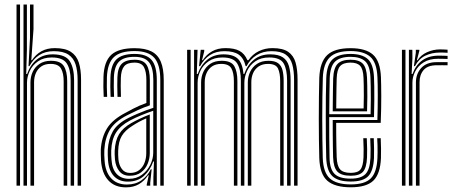

<svg xmlns="http://www.w3.org/2000/svg" viewBox="-20 -820 2017 848"><path d="M322.8 0V-466.8Q322.8 -507.2 313.8 -535.6Q304.8 -564 281.9 -579Q259 -594 217.8 -594Q180.2 -594 153.6 -576.9Q127 -559.8 110 -527.8H106L112.5 -651.8V-800H128V-691.5L118.2 -554H121Q137.8 -579.5 162.9 -593.5Q188 -607.5 222 -607.5Q267.8 -607.5 292.9 -591.1Q318 -574.8 328 -544Q338 -513.2 338 -469.2V0ZM53 0V-800H68.5V0ZM114.5 0V-456Q114.5 -481.2 124.5 -502.9Q134.5 -524.5 154.8 -538Q175 -551.5 205.2 -551.5Q247.5 -551.5 262.1 -527.9Q276.8 -504.2 276.8 -461.5V0H261.2V-460.8Q261.2 -496.5 249.6 -517.1Q238 -537.8 203.2 -537.8Q178.8 -537.8 162.6 -526.8Q146.5 -515.8 138.5 -497.5Q130.5 -479.2 130.5 -457.2V0ZM83.8 0V-800H98.8V-601L95.8 -493.2H99.8Q113.8 -534 142.5 -557.1Q171.2 -580.2 213.8 -580Q270 -579.5 288.6 -549.1Q307.2 -518.8 307.2 -465.8V0H292V-464Q292 -513.5 274.8 -539.9Q257.5 -566.2 208.5 -566.2Q172.2 -566.2 147.9 -549.2Q123.5 -532.2 111.4 -506.5Q99.2 -480.8 99.2 -454.8V0Z M688 0V-466Q688 -534.8 661.6 -564.6Q635.2 -594.5 574.2 -594.5Q511.2 -594.5 483 -567.8Q454.8 -541 452.2 -479.5Q451.5 -459.8 451.8 -437Q452 -414.2 453.2 -392.2H438Q436.8 -415 436.5 -436.9Q436.2 -458.8 437 -480Q439.2 -548.2 471.4 -577.8Q503.5 -607.2 574.2 -607.2Q620.5 -607.2 648.9 -592.9Q677.2 -578.5 690.2 -547.5Q703.2 -516.5 703.2 -466V0ZM549.2 -30.2Q582.8 -30.2 606.8 -48Q630.8 -65.8 643.8 -92.4Q656.8 -119 656.8 -145.5V-330.8Q634 -323.2 606.4 -312Q578.8 -300.8 554 -287.8Q512.8 -265.8 493 -235.2Q473.2 -204.8 471.2 -155Q470.8 -144.2 471.2 -134.5Q471.8 -124.8 472.5 -114.2Q475.2 -72.8 495.5 -51.5Q515.8 -30.2 549.2 -30.2ZM552.5 -43.8Q523.2 -43.8 507.1 -63.8Q491 -83.8 487.8 -115.2Q486.8 -126.5 486.5 -136.5Q486.2 -146.5 486.5 -154Q488.8 -199.2 505.8 -227.2Q522.8 -255.2 559.2 -276Q576.8 -286 598.5 -296.2Q620.2 -306.5 641.5 -314.5V-144Q641.5 -119 631.9 -96Q622.2 -73 602.6 -58.4Q583 -43.8 552.5 -43.8ZM554.5 -56.2Q579.2 -56.2 595 -68.8Q610.8 -81.2 618.4 -101.1Q626 -121 626 -143V-297.2Q609.2 -290 594.1 -281.9Q579 -273.8 564.5 -264.2Q532.5 -244.2 517.9 -219.8Q503.2 -195.2 502 -154Q501.8 -145.2 501.9 -136Q502 -126.8 503 -116.8Q505.2 -91.2 518.1 -73.8Q531 -56.2 554.5 -56.2ZM536 7.5Q486.8 7.5 458.5 -23.4Q430.2 -54.2 426.2 -110.5Q425.5 -124.8 425.2 -138.1Q425 -151.5 425.2 -160.5Q428.8 -214.5 453.1 -253.6Q477.5 -292.8 537 -323.2Q554.2 -332.8 568.4 -340Q582.5 -347.2 596.4 -353.4Q610.2 -359.5 626.5 -365.2V-466Q626.5 -503.5 615.8 -523.5Q605 -543.5 574.2 -543.5Q542 -543.5 528.5 -527.4Q515 -511.2 513.8 -476.8Q513.2 -462.2 513.2 -441Q513.2 -419.8 514.2 -392.2H499Q498 -421.2 498 -441.4Q498 -461.5 498.5 -478Q499.8 -520.5 517.9 -538.4Q536 -556.2 574.2 -556.2Q613 -556.2 627.4 -533.5Q641.8 -510.8 641.8 -466V-354.8Q613.8 -345.2 589.5 -334.1Q565.2 -323 542.2 -311.2Q487.2 -283.2 465.5 -246.6Q443.8 -210 440.8 -159.2Q440.2 -147.8 440.5 -136.4Q440.8 -125 441.8 -111.8Q445.2 -60 470.9 -32.5Q496.5 -5 540.2 -5Q578.8 -5 605.2 -24Q631.8 -43 646.2 -72.5H649.8L643.5 -13.2V0H628V-4.5L637 -46H634.2Q617.2 -20.5 593.4 -6.5Q569.5 7.5 536 7.5ZM657.5 0V-37.2L660 -107H656.8Q643.8 -68.8 615.8 -43.2Q587.8 -17.8 544.2 -17.8Q506.2 -17.8 483.2 -42.1Q460.2 -66.5 457 -112.8Q456.2 -126 455.9 -136.8Q455.5 -147.5 456 -157.8Q458.8 -205.5 478.4 -239.9Q498 -274.2 548.2 -299.5Q566.5 -308.8 586.1 -317.1Q605.8 -325.5 624.2 -332.4Q642.8 -339.2 657.2 -343.8V-466Q657.2 -521.2 638.1 -545.1Q619 -569 574.2 -569Q527.2 -569 506 -548Q484.8 -527 483 -478.2Q482.2 -458.8 482.5 -436.2Q482.8 -413.8 483.8 -392.2H468.5Q467.5 -414.5 467.2 -437.2Q467 -460 467.8 -478.8Q469.8 -534 494.5 -557.9Q519.2 -581.8 574.2 -581.8Q627 -581.8 649.8 -554.9Q672.5 -528 672.5 -466V0Z M1278.8 0V-466.8Q1278.8 -506.8 1271 -535.2Q1263.2 -563.8 1241.9 -578.9Q1220.5 -594 1179 -594Q1141.2 -594 1113 -576.2Q1084.8 -558.5 1068.8 -527.8H1065Q1056.5 -563.2 1034.6 -578.6Q1012.8 -594 971.5 -594Q934 -594 907.4 -576.9Q880.8 -559.8 863.8 -527.8H859.2L866.5 -600H882V-593.2L872.2 -554H875.5Q892 -579.5 917 -593.5Q942 -607.5 976 -607.5Q1015.5 -607.5 1038 -595.1Q1060.5 -582.8 1072.8 -554H1077Q1095.5 -580.5 1123 -594Q1150.5 -607.5 1183.5 -607.5Q1229 -607.5 1252.9 -591Q1276.8 -574.5 1285.5 -543.6Q1294.2 -512.8 1294.2 -469.2V0ZM806.5 0V-600H822V0ZM868.2 0V-456Q868.2 -481.2 878.4 -502.9Q888.5 -524.5 908.6 -538Q928.8 -551.5 959.2 -551.5Q1001.2 -551.5 1014.9 -527.8Q1028.5 -504 1028.5 -461.5V0H1013V-460.8Q1013 -497.8 1002 -517.8Q991 -537.8 957.2 -537.8Q932.8 -537.8 916.6 -526.8Q900.5 -515.8 892.4 -497.5Q884.2 -479.2 884.2 -457.2V0ZM837.2 0V-600H852.5L849.2 -493.2H853.2Q867 -532.8 895.8 -556.4Q924.5 -580 967.5 -580Q1011.5 -579.8 1031.4 -559.5Q1051.2 -539.2 1055.5 -493.2H1058.8Q1072.5 -532.8 1101.9 -556.5Q1131.2 -580.2 1174.2 -580Q1210.2 -579.8 1229.5 -566.6Q1248.8 -553.5 1256.1 -528.2Q1263.5 -503 1263.5 -465.8V0H1248V-464Q1248 -513.5 1232.8 -539.9Q1217.5 -566.2 1169.2 -566.2Q1132.5 -566.2 1108 -549.4Q1083.5 -532.5 1071.4 -506.9Q1059.2 -481.2 1059.2 -454.8V0H1043.8V-464Q1043.8 -513.5 1027.5 -539.9Q1011.2 -566.2 962.5 -566.2Q926 -566.2 901.5 -549.4Q877 -532.5 864.9 -506.9Q852.8 -481.2 852.8 -454.8V0ZM1074.5 0V-456Q1074.5 -481.2 1084.8 -502.9Q1095 -524.5 1115.2 -538Q1135.5 -551.5 1166 -551.5Q1194 -551.5 1208.4 -540.8Q1222.8 -530 1227.8 -509.9Q1232.8 -489.8 1232.8 -461.5V0H1217.5V-460.8Q1217.5 -496.5 1208 -517.1Q1198.5 -537.8 1163.8 -537.8Q1139.2 -537.8 1122.8 -526.8Q1106.2 -515.8 1098.1 -497.5Q1090 -479.2 1090 -457.2V0Z M1529.2 7.2Q1459.2 7.2 1426 -21.5Q1392.8 -50.2 1390.2 -121.2Q1389.2 -155.8 1388.6 -201.2Q1388 -246.8 1388 -296.1Q1388 -345.5 1388.6 -392.6Q1389.2 -439.8 1390.2 -477.2Q1393.2 -546.5 1425.4 -576.9Q1457.5 -607.2 1528.2 -607.2Q1595.2 -607.2 1627.4 -578.6Q1659.5 -550 1662.5 -479.5Q1663 -465.2 1663.4 -444Q1663.8 -422.8 1663.9 -396.2Q1664 -369.8 1663.4 -339.5Q1662.8 -309.2 1661.5 -277.2H1464.8Q1464.8 -249.8 1465 -223.5Q1465.2 -197.2 1465.8 -173Q1466.2 -148.8 1467 -126.5Q1468.2 -88 1481.9 -72.2Q1495.5 -56.5 1529.2 -56.5Q1559.8 -56.5 1571.8 -71.1Q1583.8 -85.8 1585.5 -125Q1586.2 -140 1586 -161.9Q1585.8 -183.8 1584.5 -209.5H1600Q1601.2 -182.8 1601.5 -161.5Q1601.8 -140.2 1601 -124.2Q1599 -78.8 1583.1 -61.2Q1567.2 -43.8 1529.2 -43.8Q1487.8 -43.8 1470.2 -62Q1452.8 -80.2 1451.2 -125Q1450.8 -146 1450.2 -174.2Q1449.8 -202.5 1449.6 -232.9Q1449.5 -263.2 1449.5 -290H1646.8Q1647.8 -319.2 1648.1 -347.1Q1648.5 -375 1648.5 -399.9Q1648.5 -424.8 1648.1 -445Q1647.8 -465.2 1647 -479.2Q1644.2 -544.2 1615.1 -569.4Q1586 -594.5 1528.2 -594.5Q1464.2 -594.5 1436.2 -566.5Q1408.2 -538.5 1405.8 -476.5Q1404.5 -438.2 1403.9 -391.5Q1403.2 -344.8 1403.2 -296.2Q1403.2 -247.8 1403.9 -202.6Q1404.5 -157.5 1405.5 -122.5Q1407.8 -58.2 1436.9 -31.9Q1466 -5.5 1529.2 -5.5Q1590.8 -5.5 1617.5 -31.9Q1644.2 -58.2 1647 -122Q1647.5 -133.2 1647.6 -147.4Q1647.8 -161.5 1647.4 -177.5Q1647 -193.5 1646 -209.5H1661.5Q1662.5 -187.8 1662.9 -164.1Q1663.2 -140.5 1662.5 -121.2Q1659.5 -51.8 1629 -22.2Q1598.5 7.2 1529.2 7.2ZM1529.2 -18.2Q1473.2 -18.2 1448.1 -41.9Q1423 -65.5 1420.8 -123Q1419.8 -160 1419.2 -206.4Q1418.8 -252.8 1418.8 -301.8Q1418.8 -350.8 1419.2 -395.9Q1419.8 -441 1421 -475.2Q1423.2 -534.2 1448.9 -558Q1474.5 -581.8 1528.2 -581.8Q1579 -581.8 1604.1 -559.4Q1629.2 -537 1631.8 -478.5Q1632.5 -463.2 1633 -436.8Q1633.5 -410.2 1633.2 -376Q1633 -341.8 1631.8 -302.8H1434Q1434 -251.2 1434.2 -211Q1434.5 -170.8 1435.5 -124.2Q1436.2 -74 1457.1 -52.5Q1478 -31 1529.2 -31Q1574 -31 1593.9 -50.9Q1613.8 -70.8 1616.2 -123Q1617 -139.8 1616.8 -161.9Q1616.5 -184 1615.2 -209.5H1630.8Q1631.8 -185.2 1632.1 -162.8Q1632.5 -140.2 1631.8 -122.5Q1629 -64.8 1606.1 -41.5Q1583.2 -18.2 1529.2 -18.2ZM1434.2 -315.5H1616.8Q1617.8 -349.5 1617.8 -381.2Q1617.8 -413 1617.4 -438.2Q1617 -463.5 1616.2 -478Q1614 -529.8 1592.8 -549.4Q1571.5 -569 1528.2 -569Q1482 -569 1460.1 -548.1Q1438.2 -527.2 1436.2 -474.5Q1435.5 -448 1435 -404Q1434.5 -360 1434.2 -315.5ZM1449.5 -328.2Q1449.8 -349.2 1449.9 -373.6Q1450 -398 1450.5 -423.6Q1451 -449.2 1451.5 -473.8Q1453.5 -519.5 1471.1 -537.9Q1488.8 -556.2 1528.2 -556.2Q1566 -556.2 1582.6 -538.5Q1599.2 -520.8 1601 -477Q1601.5 -465 1602 -442.9Q1602.5 -420.8 1602.4 -391.4Q1602.2 -362 1601.2 -328.2ZM1465 -341H1586Q1586.8 -370.5 1586.9 -397.5Q1587 -424.5 1586.5 -445.1Q1586 -465.8 1585.5 -476.5Q1584 -514.2 1570.9 -528.9Q1557.8 -543.5 1528.2 -543.5Q1496.2 -543.5 1482.2 -528Q1468.2 -512.5 1467 -473Q1466.5 -453.5 1466.1 -432.6Q1465.8 -411.8 1465.5 -389Q1465.2 -366.2 1465 -341Z M1786 0V-600H1801.2L1801.5 -563L1798 -493.2H1802Q1816.2 -532.8 1845.2 -553.5Q1874.2 -574.2 1917.2 -574.2Q1928 -574.2 1939.1 -573.9Q1950.2 -573.5 1956.8 -573.2V-559.5Q1949.8 -560 1937.9 -560.2Q1926 -560.5 1914.8 -560.5Q1876.5 -560.5 1851.2 -544.6Q1826 -528.8 1813.8 -504.5Q1801.5 -480.2 1801.5 -454.8V0ZM1755.2 0V-600H1770.8V0ZM1817 0V-456Q1817 -494.2 1840.6 -519.9Q1864.2 -545.5 1908.5 -545.5Q1920.8 -545.5 1933.1 -545.5Q1945.5 -545.5 1956.8 -545.5V-531.8Q1945.5 -532 1932.9 -531.9Q1920.2 -531.8 1908.5 -531.8Q1869.2 -531.8 1851.1 -510.8Q1833 -489.8 1833 -457.2V0ZM1808 -527.8 1816.5 -587V-600H1832L1832.2 -595.8L1821.2 -554H1824.2Q1838.8 -577 1866.2 -589.4Q1893.8 -601.8 1923.5 -601.8Q1930.5 -601.8 1938.9 -601.5Q1947.2 -601.2 1956.8 -600.5V-586.8Q1948.5 -587.5 1940.5 -587.8Q1932.5 -588 1924.5 -588Q1886.8 -588 1858.1 -573.9Q1829.5 -559.8 1812.5 -527.8Z"/></svg>

Font: Big Shoulders Inline Display Thin Medium
Style: Regular
Weight: 500
Version: Version 2.002